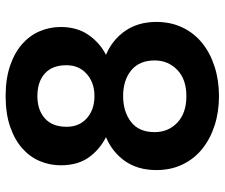

<svg xmlns="http://www.w3.org/2000/svg" viewBox="-78 -705 799 683"><g transform="rotate(-90 321.5 -363.5)"><path d="M175 -386Q130 -409 102.5 -448Q75 -487 75 -547Q75 -586 90 -621.5Q105 -657 135.5 -684Q166 -711 212.5 -727Q259 -743 321 -743Q383 -743 429.5 -727Q476 -711 506.5 -684Q537 -657 552 -621.5Q567 -586 567 -547Q567 -489 539 -448.5Q511 -408 468 -386Q522 -363 553.5 -317Q585 -271 585 -207Q585 -155 565 -113.5Q545 -72 509.5 -43.5Q474 -15 425.5 0.5Q377 16 321 16Q265 16 217 0.5Q169 -15 133.5 -43.5Q98 -72 78 -113.5Q58 -155 58 -207Q58 -272 89.5 -317.5Q121 -363 175 -386ZM321 -427Q369 -427 400 -454.5Q431 -482 431 -527Q431 -577 401.5 -603.5Q372 -630 321 -630Q272 -630 242 -603.5Q212 -577 212 -526Q212 -481 242.5 -454Q273 -427 321 -427ZM321 -325Q266 -325 229.5 -297Q193 -269 193 -213Q193 -164 227 -132Q261 -100 321 -100Q381 -100 414.5 -132.5Q448 -165 448 -213Q448 -267 413 -296Q378 -325 321 -325Z"/></g></svg>

Font: Poppins SemiBold
Style: Regular
Weight: 600
Designer: Ninad Kale (Devanagari), Jonny Pinhorn (Latin)
Foundry: Indian Type Foundry
Version: Version 3.002 2017